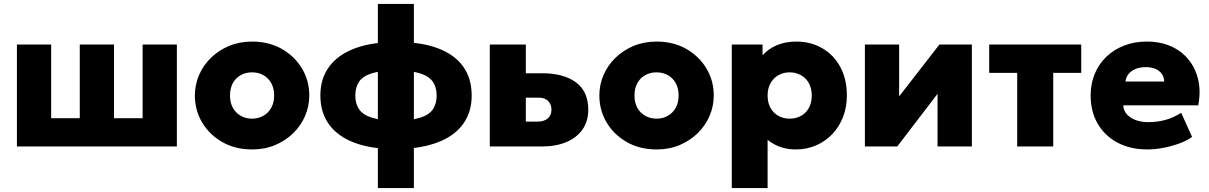

<svg xmlns="http://www.w3.org/2000/svg" viewBox="-20 -740 6106 970"><path d="M65.5 0V-515H238.5V-143H383V-515H556V-143H700.5V-515H873.5V0Z M1253.5 15Q1168.5 15 1103.2 -22.2Q1038 -59.5 1001.2 -121.2Q964.5 -183 964.5 -257.5Q964.5 -311.5 985.5 -360.5Q1006.5 -409.5 1045.2 -447.5Q1084 -485.5 1137 -507.8Q1190 -530 1253.5 -530Q1338.5 -530 1403.8 -492.8Q1469 -455.5 1505.8 -393.8Q1542.5 -332 1542.5 -257.5Q1542.5 -204 1521.5 -154.8Q1500.5 -105.5 1461.8 -67.5Q1423 -29.5 1370.2 -7.2Q1317.5 15 1253.5 15ZM1253.5 -140.5Q1285 -140.5 1310.2 -154.8Q1335.5 -169 1350.2 -195.2Q1365 -221.5 1365 -257.5Q1365 -293.5 1350.5 -319.8Q1336 -346 1310.8 -360.2Q1285.5 -374.5 1253.5 -374.5Q1221.5 -374.5 1196 -360.2Q1170.5 -346 1156.2 -319.8Q1142 -293.5 1142 -257.5Q1142 -221.5 1156.5 -195.2Q1171 -169 1196.5 -154.8Q1222 -140.5 1253.5 -140.5Z M1889 210V-720H2071V210ZM1977.5 13Q1855 13 1770.5 -19Q1686 -51 1642.2 -111.5Q1598.5 -172 1598.5 -257.5Q1598.5 -343 1643.2 -403.5Q1688 -464 1773.8 -496Q1859.5 -528 1983.5 -528Q2107.5 -528 2192 -496.2Q2276.5 -464.5 2319.8 -404.2Q2363 -344 2363 -257.5Q2363 -193 2337.2 -142.5Q2311.5 -92 2262 -57.5Q2212.5 -23 2141 -5Q2069.5 13 1977.5 13ZM1981 -131.5Q2058 -131.5 2102.8 -145.5Q2147.5 -159.5 2166.8 -187.5Q2186 -215.5 2186 -257.5Q2186 -299.5 2166.2 -327.5Q2146.5 -355.5 2101.5 -369.5Q2056.5 -383.5 1980 -383.5Q1903 -383.5 1858.2 -369.5Q1813.5 -355.5 1794.2 -327.5Q1775 -299.5 1775 -257.5Q1775 -215.5 1794.5 -187.5Q1814 -159.5 1859 -145.5Q1904 -131.5 1981 -131.5Z M2454.5 0V-515H2636.5V-125.5H2695Q2728.5 -125.5 2747.2 -141.5Q2766 -157.5 2766 -185.5Q2766 -213 2749.2 -229.8Q2732.5 -246.5 2703.5 -246.5H2619V-370H2718.5Q2827.5 -370 2889.8 -324Q2952 -278 2952 -185.5Q2952 -127.5 2923.2 -86.2Q2894.5 -45 2842 -22.5Q2789.5 0 2717.5 0Z M3297 15Q3212 15 3146.8 -22.2Q3081.5 -59.5 3044.8 -121.2Q3008 -183 3008 -257.5Q3008 -311.5 3029 -360.5Q3050 -409.5 3088.8 -447.5Q3127.5 -485.5 3180.5 -507.8Q3233.5 -530 3297 -530Q3382 -530 3447.2 -492.8Q3512.5 -455.5 3549.2 -393.8Q3586 -332 3586 -257.5Q3586 -204 3565 -154.8Q3544 -105.5 3505.2 -67.5Q3466.5 -29.5 3413.8 -7.2Q3361 15 3297 15ZM3297 -140.5Q3328.5 -140.5 3353.8 -154.8Q3379 -169 3393.8 -195.2Q3408.5 -221.5 3408.5 -257.5Q3408.5 -293.5 3394 -319.8Q3379.5 -346 3354.2 -360.2Q3329 -374.5 3297 -374.5Q3265 -374.5 3239.5 -360.2Q3214 -346 3199.8 -319.8Q3185.5 -293.5 3185.5 -257.5Q3185.5 -221.5 3200 -195.2Q3214.5 -169 3240 -154.8Q3265.5 -140.5 3297 -140.5Z M3677 210V-515H3832.5V-460.5Q3860 -492.5 3903.8 -511.2Q3947.5 -530 4003 -530Q4076 -530 4134 -496.5Q4192 -463 4225.2 -401.8Q4258.5 -340.5 4258.5 -257.5Q4258.5 -199.5 4239.5 -150Q4220.5 -100.5 4185.8 -63.5Q4151 -26.5 4103.8 -5.8Q4056.5 15 3999.5 15Q3959 15 3923.2 2.8Q3887.5 -9.5 3858 -33.5V210ZM3969.5 -140.5Q4001.5 -140.5 4027 -154.8Q4052.5 -169 4066.8 -195.2Q4081 -221.5 4081 -257.5Q4081 -293.5 4066.5 -319.8Q4052 -346 4026.5 -360.2Q4001 -374.5 3969.5 -374.5Q3938 -374.5 3912.8 -360.2Q3887.5 -346 3872.8 -319.8Q3858 -293.5 3858 -257.5Q3858 -221.5 3872.5 -195.2Q3887 -169 3912.2 -154.8Q3937.5 -140.5 3969.5 -140.5Z M4349.5 0V-515H4522.5V-253L4726 -515H4890V0H4716.5V-266L4513 0Z M5119 0V-372H4977.5V-515H5442.5V-372H5301V0Z M5776.5 15Q5690.5 15 5626 -19.2Q5561.5 -53.5 5525.8 -114.8Q5490 -176 5490 -258Q5490 -318 5511 -367.8Q5532 -417.5 5570 -453.8Q5608 -490 5659.8 -510Q5711.5 -530 5773.5 -530Q5843 -530 5896.8 -505.8Q5950.5 -481.5 5985.5 -437.8Q6020.5 -394 6033.8 -335.5Q6047 -277 6033.5 -208H5654.5Q5656 -182.5 5672.2 -163.5Q5688.5 -144.5 5716.5 -133.8Q5744.5 -123 5781 -123Q5827.5 -123 5868 -134.2Q5908.5 -145.5 5947.5 -170L6002.5 -48.5Q5979 -30.5 5940.8 -16.2Q5902.5 -2 5859 6.5Q5815.5 15 5776.5 15ZM5666 -328H5861.5Q5861 -361 5835.8 -381Q5810.5 -401 5768.5 -401Q5726 -401 5697.8 -381Q5669.5 -361 5666 -328Z"/></svg>

Font: Geologica Cursive ExtraBold
Style: Regular
Weight: 800
Designer: Sindre Bremnes, Frode Helland
Foundry: Monokrom Skriftforlag AS
Version: Version 1.010;gftools[0.9.28]